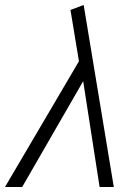

<svg xmlns="http://www.w3.org/2000/svg" viewBox="-59 -751 546 771"><path d="M341 0 275 -425 30 0H-39L258 -505L224 -711L277 -731L398 0Z"/></svg>

Font: Radio Canada Light
Style: Italic
Weight: 300
Italic angle: -12°
Designer: Charles Daoud, Etienne Aubert Bonn, Alexandre Saumier Demers, Jacques Le Bailly
Foundry: Radio-Canada
Version: Version 2.104; ttfautohint (v1.8.4.7-5d5b);gftools[0.9.28.de